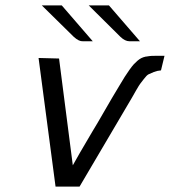

<svg xmlns="http://www.w3.org/2000/svg" viewBox="-20 -687 630 712"><path d="M123 -472 199 -470Q249 -83 250 -74Q268 -107 323 -200Q342 -231 362.5 -267Q383 -303 395 -323Q407 -343 421 -366.5Q435 -390 442.5 -402Q450 -414 460 -428Q470 -442 476 -448.5Q482 -455 489.5 -461.5Q497 -468 504 -471.5Q511 -475 520 -477H521L534 -479Q540 -480 556 -480H590L577 -426Q563 -425 550.5 -420Q538 -415 531 -411.5Q524 -408 513.5 -394Q503 -380 500 -376.5Q497 -373 484.5 -351.5Q472 -330 470 -326L275 5H186ZM135 -667H209L324 -534H287Q273 -533 254 -550ZM309 -667H384L499 -534H460Q444 -534 427 -550Z"/></svg>

Font: Coval
Style: ExtraLight Italic
Weight: 200
Foundry: Context Ltd
Version: Version 001.000